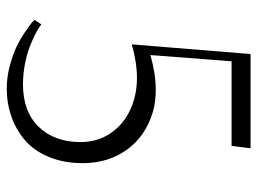

<svg xmlns="http://www.w3.org/2000/svg" viewBox="-113 -611 729 543"><g transform="rotate(90 251.5 -339.5)"><path d="M399.4 -683.6 392.6 -629.9H153.3L135.7 -400.4Q189 -415.5 233.9 -415.5Q269 -415.5 296.9 -407.2Q365.2 -386.7 403.3 -334Q441.4 -280.8 441.4 -209Q441.4 -156.2 424.3 -114.3Q407.2 -72.3 377.7 -46.6Q348.1 -21 310.5 -7.6Q272.9 5.9 230.5 5.9Q198.2 5.9 166.3 -2.7Q134.3 -11.2 112.8 -21.5Q91.3 -31.7 71.5 -45.2Q51.8 -58.6 45.7 -63.7Q39.6 -68.8 36.1 -72.3L48.8 -91.8L56.6 -86.4Q64 -81.1 79.3 -73.5Q94.7 -65.9 114.3 -58.3Q133.8 -50.8 161.9 -45.4Q189.9 -40 218.8 -40Q295.9 -40 338.9 -84.7Q381.8 -129.4 381.8 -203.1Q381.8 -260.3 345.7 -302.2Q310.1 -343.8 248 -357.4Q226.1 -362.3 200.7 -362.3Q156.7 -362.3 105.5 -347.7L132.8 -683.6Z"/></g></svg>

Font: Buda
Style: light
Weight: 400
Version: Version 1.002